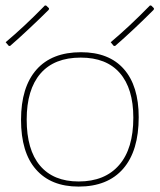

<svg xmlns="http://www.w3.org/2000/svg" viewBox="-20 -689 593 713"><path d="M280.8 -495.1Q384.8 -495.1 439.9 -432.6Q495.1 -370.1 495.1 -253.9Q495.1 -128.9 437.5 -62.5Q379.9 3.9 272 3.9Q168.9 3.9 113.3 -60.1Q58.1 -123 58.1 -244.1Q58.1 -365.2 115.2 -430.2Q172.4 -495.1 280.8 -495.1ZM279.8 -475.1Q181.6 -475.1 130.4 -416Q79.1 -356.4 79.1 -245.1Q79.1 -132.8 128.4 -74.2Q178.2 -15.1 272 -15.1Q369.6 -15.1 422.4 -76.2Q475.1 -136.7 475.1 -252Q475.1 -360.4 424.8 -418Q375 -475.1 279.8 -475.1ZM162.1 -658.2 161.1 -652.8Q128.9 -620.6 89.8 -584Q48.8 -545.4 17.1 -518.1L12.2 -519L1 -532.2Q34.2 -560.1 70.8 -594.2Q106 -627 147 -668.9L151.9 -668ZM551.8 -658.2 550.8 -652.8Q511.2 -613.3 480 -584Q439 -545.4 407.2 -518.1L401.9 -519L391.1 -532.2Q424.3 -560.1 460.9 -594.2Q496.1 -627 537.1 -668.9L542 -668Z"/></svg>

Font: Datalegreya
Style: Gradient
Weight: 400
Designer: Figs Lab
Foundry: Figs Lab
Version: Version 1.002;PS 001.002;hotconv 1.0.70;makeotf.lib2.5.58329